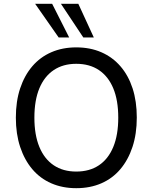

<svg xmlns="http://www.w3.org/2000/svg" viewBox="-20 -976 799 1005"><path d="M379 9Q307 9 248.5 -16.5Q190 -42 149 -90.5Q108 -139 85.5 -207Q63 -275 63 -360Q63 -446 85.5 -513.5Q108 -581 149 -629Q190 -677 248.5 -702.5Q307 -728 379 -728Q452 -728 510.5 -702.5Q569 -677 610.5 -629Q652 -581 674 -513.5Q696 -446 696 -361Q696 -275 673.5 -207Q651 -139 610 -90.5Q569 -42 510.5 -16.5Q452 9 379 9ZM379 -78Q449 -78 498 -111Q547 -144 573 -207Q599 -270 599 -360Q599 -451 573 -513.5Q547 -576 498 -609Q449 -642 379 -642Q310 -642 261 -609Q212 -576 186 -513.5Q160 -451 160 -360Q160 -270 186 -207Q212 -144 261 -111Q310 -78 379 -78ZM416 -780 299 -956H390L471 -780ZM287 -780 164 -956H253L342 -780Z"/></svg>

Font: Nunitoga
Style: Medium
Weight: 500
Designer: Vernon Adams
Foundry: Vernon Adams
Version: Version 1.0